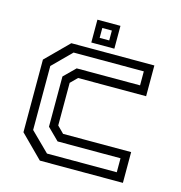

<svg xmlns="http://www.w3.org/2000/svg" viewBox="-101 -762 804 853"><g transform="rotate(15 301.0 -335.5)"><path d="M158 0 55 -103V-437L158 -540H540V-398.5H227L196.5 -368V-172L227 -141.5H540V0ZM180.5 -38.5H501.5V-102.8H212L158.2 -156V-387L210 -438.2H501.5V-502.5H178.5L94 -418V-123.8ZM243 -566V-671H349V-566ZM273.5 -595.5H317.5V-641H273.5Z"/></g></svg>

Font: Tourney Thin
Style: Regular
Weight: 100
Designer: Tyler Finck
Foundry: Etcetera Type Co
Version: Version 1.015